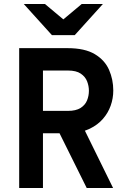

<svg xmlns="http://www.w3.org/2000/svg" viewBox="-20 -941 656 961"><path d="M76 0V-700H318Q404.5 -700 454.5 -670Q504.5 -640 525.8 -591.5Q547 -543 547 -488Q547 -449 534 -412.2Q521 -375.5 495 -345.8Q469 -316 429.8 -297Q390.5 -278 338 -274H195V0ZM414 0 271 -288 398 -301 546 0ZM195 -386H320Q360 -386 383 -400.5Q406 -415 415.5 -438Q425 -461 425 -487Q425 -510.5 416 -533.8Q407 -557 384.2 -572.5Q361.5 -588 320 -588H195ZM240 -765 99 -921H205L297 -844L389 -921H495L354 -765Z"/></svg>

Font: Overpass Mono Light
Style: Regular
Weight: 300
Monospace: yes
Designer: Delve Withrington, Dave Bailey
Foundry: Delve Fonts LLC
Version: Version 4.000